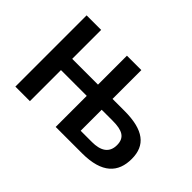

<svg xmlns="http://www.w3.org/2000/svg" viewBox="-97 -783 1027 1027"><g transform="rotate(45 416.5 -269.5)"><path d="M490 -539H381V-320H186V-539H76V0H186V-235H381V0H580C732 0 790 -65 790 -167C790 -269 726 -321 580 -321H490ZM573 -239C646 -239 682 -220 682 -163C682 -103 639 -80 575 -80H490V-239Z"/></g></svg>

Font: Noto Sans Thai Medium
Style: Regular
Weight: 500
Designer: Monotype Design Team
Foundry: Monotype Imaging Inc.
Version: Version 1.901